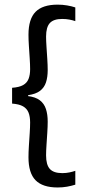

<svg xmlns="http://www.w3.org/2000/svg" viewBox="-20 -697 378 840"><path d="M309.5 -664.5V-604.6Q298.1 -608.5 283.6 -611.3Q269.1 -614.1 251.7 -614.1Q214.6 -614.1 198.1 -596.2Q181.6 -578.2 181.6 -537.2Q181.6 -518.9 183.4 -492.4Q185.1 -465.9 186.9 -438.7Q188.7 -411.4 188.7 -390.5Q188.7 -359.8 181.2 -336.7Q173.7 -313.7 155.1 -299.5Q136.6 -285.4 103.1 -280.6V-272L99.8 -277Q134.9 -273.1 154.1 -258.4Q173.3 -243.8 181 -220Q188.7 -196.3 188.7 -165Q188.7 -144 186.9 -116.4Q185.1 -88.9 183.4 -62.4Q181.6 -35.9 181.6 -17.1Q181.6 23.9 198.1 42.2Q214.6 60.4 252.5 60.4Q269.5 60.4 283.8 57.3Q298.1 54.3 309.5 50.3V110.9Q293.1 116.1 273.5 119.7Q253.9 123.2 232 123.2Q166.7 123.2 135.6 91.6Q104.6 60 104.6 -8.9Q104.6 -30.7 106.4 -58.8Q108.2 -86.9 110 -114.3Q111.8 -141.6 111.8 -160.8Q111.8 -186.7 104.9 -204.3Q97.9 -221.9 81 -231.7Q64 -241.5 32.9 -243.8V-312.9Q64 -315.2 81 -324.7Q97.9 -334.2 104.9 -351.7Q111.8 -369.2 111.8 -394.5Q111.8 -414.2 110 -441.3Q108.2 -468.4 106.4 -496.2Q104.6 -524 104.6 -544.8Q104.6 -613.8 135.6 -645.3Q166.6 -676.7 232 -676.7Q253.9 -676.7 273.5 -673.3Q293.1 -670 309.5 -664.5Z"/></svg>

Font: Anek Gujarati Medium
Style: Regular
Weight: 500
Designer: Mrunmayee Ghaisas (Gujarati), Yesha Goshar (Latin)
Foundry: Ek Type
Version: Version 1.003